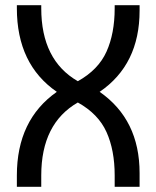

<svg xmlns="http://www.w3.org/2000/svg" viewBox="-20 -720 603 740"><path d="M45 -688V-700H139V-688Q139 -488 280 -407Q359 -451 390.5 -521Q422 -591 422 -688V-700H518V-679Q518 -471 364 -366Q518 -259 518 -53V0H422V-44Q422 -141 390.5 -211Q359 -281 280 -325Q139 -244 139 -44V0H45V-44Q45 -258 199 -366Q45 -472 45 -688Z"/></svg>

Font: Baumans
Style: Regular
Weight: 400
Designer: Henadij Zarechnjuk
Foundry: Cyreal (www.cyreal.org)
Version: Version 001.002